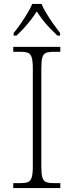

<svg xmlns="http://www.w3.org/2000/svg" viewBox="-20 -951 374 971"><path d="M47 0V-25H84Q109 -25 122 -30.5Q135 -36 140.5 -54.5Q146 -73 146 -109V-605Q146 -642 140.5 -660Q135 -678 122 -683.5Q109 -689 84 -689H47V-714H285V-689H251Q226 -689 212.5 -683.5Q199 -678 194 -660Q189 -642 189 -605V-109Q189 -73 194 -54.5Q199 -36 212.5 -30.5Q226 -25 251 -25H285V0ZM49 -784Q65 -803 83 -829Q101 -855 117.5 -882Q134 -909 143 -931H190Q199 -909 215.5 -882Q232 -855 250.5 -829Q269 -803 284 -784V-771H270Q247 -793 229 -812Q211 -831 196 -850.5Q181 -870 166 -893Q151 -870 136 -850.5Q121 -831 104 -812Q87 -793 63 -771H49Z"/></svg>

Font: Noto Serif Khmer ExtraLight
Style: Regular
Weight: 250
Version: Version 2.003